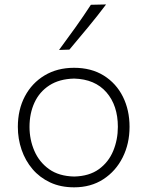

<svg xmlns="http://www.w3.org/2000/svg" viewBox="-20 -820 653 851"><path d="M308.6 -37.6Q241.2 -39.1 197.5 -70.3Q153.8 -101.6 132.3 -151.4Q110.8 -201.2 110.8 -257.8Q110.8 -317.4 132.8 -365.2Q154.8 -413.1 199 -441.7Q243.2 -470.2 308.6 -471.7Q400.9 -469.2 451.7 -410.9Q502.4 -352.5 502.4 -257.8Q502.4 -201.2 481.9 -151.4Q461.4 -101.6 418.5 -70.3Q375.5 -39.1 308.6 -37.6ZM308.6 10.3Q382.8 10.3 438 -25.6Q493.2 -61.5 523.7 -122.3Q554.2 -183.1 554.2 -257.8Q554.2 -332 524.7 -391.4Q495.1 -450.7 439.9 -485.1Q384.8 -519.5 308.1 -519.5Q233.9 -519.5 177.7 -485.8Q121.6 -452.1 90.3 -393.1Q59.1 -334 59.1 -257.8Q59.1 -204.6 75.7 -156.2Q92.3 -107.9 124 -70.6Q155.8 -33.2 202.1 -11.5Q248.5 10.3 308.6 10.3ZM241.7 -598.6 287.6 -600.1Q329.6 -649.9 370.6 -699.5Q411.6 -749 450.2 -800.3L382.8 -798.8Q350.1 -748.5 314.5 -698.7Q278.8 -648.9 241.7 -598.6Z"/></svg>

Font: Pinar VF
Style: Regular
Weight: 300
Designer: Amin Abedi
Version: Version 2.000